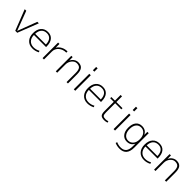

<svg xmlns="http://www.w3.org/2000/svg" viewBox="412 -2534 4548 4548"><g transform="rotate(45 2686.0 -260.0)"><path d="M90 -520 274 -31H276L461 -520H511L308 0H241L38 -520Z M624 -243Q625 -143 679.5 -86Q734 -29 825 -29Q908 -29 982 -71L997 -34Q916 10 822 10Q710 10 643.5 -62.5Q577 -135 577 -260Q577 -386 640 -458Q703 -530 812 -530Q916 -530 973 -461Q1030 -392 1030 -265V-243ZM625 -283H984Q982 -384 937.5 -437.5Q893 -491 812 -491Q726 -491 677 -436.5Q628 -382 625 -283Z M1202 -520V-397H1204Q1244 -460 1311 -495Q1378 -530 1463 -530V-489Q1351 -489 1277 -425.5Q1203 -362 1203 -267V0H1156V-520Z M1817 -489Q1751 -489 1698.5 -426Q1646 -363 1646 -277V0H1599V-520H1644L1645 -410H1647Q1674 -465 1722.5 -497.5Q1771 -530 1829 -530Q1920 -530 1963 -477Q2006 -424 2006 -307V0H1960V-303Q1960 -405 1927.5 -447Q1895 -489 1817 -489Z M2202 -640V-750H2251V-640ZM2202 0V-520H2251V0Z M2464 -243Q2465 -143 2519.5 -86Q2574 -29 2665 -29Q2748 -29 2822 -71L2837 -34Q2756 10 2662 10Q2550 10 2483.5 -62.5Q2417 -135 2417 -260Q2417 -386 2480 -458Q2543 -530 2652 -530Q2756 -530 2813 -461Q2870 -392 2870 -265V-243ZM2465 -283H2824Q2822 -384 2777.5 -437.5Q2733 -491 2652 -491Q2566 -491 2517 -436.5Q2468 -382 2465 -283Z M3128 -690V-500H3334V-460H3128V-153Q3128 -78 3150 -54Q3172 -30 3231 -30Q3278 -30 3316 -45L3326 -7Q3278 10 3226 10Q3145 10 3113 -24.5Q3081 -59 3081 -147V-460H2961V-500H3081V-690Z M3535 -640V-750H3584V-640ZM3535 0V-520H3584V0Z M3972 -50Q4046 -50 4095.5 -108Q4145 -166 4145 -265V-275Q4145 -373 4095.5 -431.5Q4046 -490 3972 -490Q3892 -490 3846.5 -432Q3801 -374 3801 -270Q3801 -168 3847.5 -109Q3894 -50 3972 -50ZM3755 -270Q3755 -394 3810 -462Q3865 -530 3963 -530Q4091 -530 4144 -420H4146L4147 -520H4192V-37Q4192 230 3960 230Q3875 230 3802 197L3814 158Q3885 190 3960 190Q4054 190 4099.5 135.5Q4145 81 4145 -35V-118H4143Q4091 -10 3963 -10Q3869 -10 3812 -80Q3755 -150 3755 -270Z M4360 -243Q4361 -143 4415.5 -86Q4470 -29 4561 -29Q4644 -29 4718 -71L4733 -34Q4652 10 4558 10Q4446 10 4379.5 -62.5Q4313 -135 4313 -260Q4313 -386 4376 -458Q4439 -530 4548 -530Q4652 -530 4709 -461Q4766 -392 4766 -265V-243ZM4361 -283H4720Q4718 -384 4673.5 -437.5Q4629 -491 4548 -491Q4462 -491 4413 -436.5Q4364 -382 4361 -283Z M5110 -489Q5044 -489 4991.5 -426Q4939 -363 4939 -277V0H4892V-520H4937L4938 -410H4940Q4967 -465 5015.5 -497.5Q5064 -530 5122 -530Q5213 -530 5256 -477Q5299 -424 5299 -307V0H5253V-303Q5253 -405 5220.5 -447Q5188 -489 5110 -489Z"/></g></svg>

Font: M PLUS 1p Light
Style: Regular
Weight: 300
Version: Version 1.061